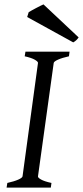

<svg xmlns="http://www.w3.org/2000/svg" viewBox="-20 -849 376 869"><path d="M292 -594.2Q261.2 -587.4 242.7 -579.1Q224.1 -570.8 223.1 -564L151.9 -50.8Q150.9 -44.9 166 -36.4Q181.2 -27.8 212.9 -21L210 0H9.8L13.2 -21Q43.9 -27.8 62.3 -35.9Q80.6 -43.9 82 -50.8L151.9 -564Q152.8 -569.8 137.7 -578.6Q122.6 -587.4 91.8 -594.2L95.2 -615.2H294.9ZM103 -772 109.9 -793.9Q114.7 -796.9 123.5 -801.8Q132.3 -806.6 142.3 -812Q152.3 -817.4 161.6 -822Q170.9 -826.7 176.8 -829.1L335.9 -679.7Q331.5 -673.3 325.9 -667.7Q320.3 -662.1 311.5 -657.2Z"/></svg>

Font: Akkhara
Style: Italic
Weight: 400
Italic angle: -7°
Designer: J. Victor Gaultney
Version: Version 1.00 June 13, 2006, initial release